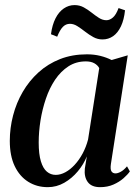

<svg xmlns="http://www.w3.org/2000/svg" viewBox="-20 -744 562 774"><path d="M427 -82.5Q424 -61 429.5 -53Q435 -45 445.5 -45Q455 -45 467.2 -51.8Q479.5 -58.5 492 -73.5L503.5 -53Q495 -40.5 478 -25.5Q461 -10.5 437.2 0Q413.5 10.5 383.5 10.5Q349 10.5 333.8 -10.2Q318.5 -31 322 -64.5L330 -113.5Q317.5 -82 293.8 -53.5Q270 -25 239 -7.2Q208 10.5 172.5 10.5Q128.5 10.5 93.8 -11.2Q59 -33 39.2 -74.5Q19.5 -116 19.5 -176Q19.5 -228 32.8 -278.8Q46 -329.5 71.8 -373.8Q97.5 -418 135.2 -452.2Q173 -486.5 222 -505.8Q271 -525 330.5 -525Q359 -525 384.2 -518.8Q409.5 -512.5 430 -502L495 -521ZM380 -469.5Q374 -481 360.5 -488.8Q347 -496.5 326 -496.5Q286.5 -496.5 255.8 -476.5Q225 -456.5 202.2 -422.8Q179.5 -389 165 -346.2Q150.5 -303.5 143.2 -258Q136 -212.5 136 -169.5Q136 -122.5 144.8 -93.8Q153.5 -65 169 -52Q184.5 -39 204.5 -39Q224 -39 243.8 -49.8Q263.5 -60.5 281.2 -79.8Q299 -99 313 -125Q327 -151 335 -181.5ZM185.5 -606Q190.5 -644 203.8 -670Q217 -696 237 -709.8Q257 -723.5 280.5 -723.5Q301 -723.5 317.8 -714.2Q334.5 -705 349.5 -693Q364.5 -681 379 -671.8Q393.5 -662.5 409 -662.5Q422.5 -662.5 435.2 -673.5Q448 -684.5 458 -711.5L484 -702.5Q480 -664 467.5 -637.8Q455 -611.5 436 -598.2Q417 -585 393 -585Q373.5 -585 356.2 -594.5Q339 -604 323 -616.5Q307 -629 292 -638.5Q277 -648 262 -648Q245.5 -648 233.5 -635.8Q221.5 -623.5 210.5 -596Z"/></svg>

Font: Merriweather 120pt Medium
Style: Italic
Weight: 500
Italic angle: -7.8°
Version: Version 2.101